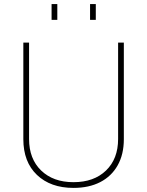

<svg xmlns="http://www.w3.org/2000/svg" viewBox="-20 -908 719 938"><path d="M339 10Q227 10 160.5 -53.5Q94 -117 94 -228V-700H122V-229Q122 -132 181 -75Q240 -18 339 -18Q439 -18 498 -75Q557 -132 557 -229V-700H585V-228Q585 -154 555 -100.5Q525 -47 470 -18.5Q415 10 339 10ZM420 -811V-888H448V-811ZM232 -811V-888H260V-811Z"/></svg>

Font: SUSE Thin
Style: Regular
Weight: 250
Designer: Rene Bieder
Foundry: SUSE
Version: Version 1.000